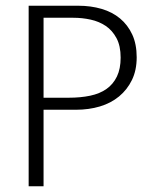

<svg xmlns="http://www.w3.org/2000/svg" viewBox="-20 -650 542 670"><path d="M80 -630H253Q297 -630 334.5 -619Q372 -608 399 -585.5Q426 -563 441.5 -529.5Q457 -496 457 -450Q457 -405 440.5 -371Q424 -337 395.5 -313.5Q367 -290 328.5 -278.5Q290 -267 245 -267H132V0H80ZM132 -309H220Q261 -309 294.5 -316Q328 -323 351.5 -339.5Q375 -356 388 -383Q401 -410 401 -449Q401 -490 386.5 -517Q372 -544 349 -559.5Q326 -575 296.5 -581.5Q267 -588 236 -588H132Z"/></svg>

Font: Mukta Mahee ExtraLight
Style: Regular
Weight: 275
Designer: Shuchita Grover, Noopur Datye, Girish Dalvi, Yashodeep Gholap
Foundry: Ek Type
Version: Version 2.538;PS 1.000;hotconv 16.6.51;makeotf.lib2.5.65220;